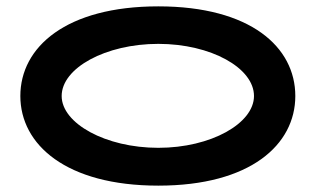

<svg xmlns="http://www.w3.org/2000/svg" viewBox="-20 -576 975 604"><path d="M44 -274C44 -121 188 8 478 8C768 8 909 -121 909 -274C909 -428 768 -556 478 -556C188 -556 44 -428 44 -274ZM174 -274C174 -362 312 -438 478 -438C644 -438 779 -362 779 -274C779 -188 644 -111 478 -111C312 -111 174 -188 174 -274Z"/></svg>

Font: Ampere
Style: SCUltExt
Weight: 400
Version: Version 1